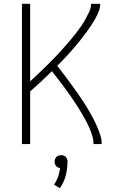

<svg xmlns="http://www.w3.org/2000/svg" viewBox="-20 -755 640 1006"><path d="M95 0V-735H138V-329Q154 -344 170 -358.5Q186 -373 201.5 -388.5Q217 -404 232.5 -419Q248 -434 263.5 -450Q279 -466 293.5 -482Q308 -498 322.5 -514.5Q337 -531 351 -547.5Q365 -564 378.5 -581.5Q392 -599 404.5 -617Q417 -635 427.5 -654Q438 -673 447.5 -693Q457 -713 457 -735H505Q505 -715 497.5 -696Q490 -677 480.5 -659.5Q471 -642 460 -625Q449 -608 437 -592Q425 -576 413 -560Q401 -544 388 -528.5Q375 -513 362 -498Q349 -483 335.5 -468Q322 -453 308 -438.5Q294 -424 280 -410Q295 -391 309.5 -372Q324 -353 338 -334Q352 -315 366 -295.5Q380 -276 393.5 -256.5Q407 -237 420 -217Q433 -197 445 -176.5Q457 -156 468 -135Q479 -114 488.5 -92Q498 -70 505.5 -47Q513 -24 513 0H470Q470 -22 463.5 -43.5Q457 -65 448 -85.5Q439 -106 428.5 -125.5Q418 -145 406.5 -164Q395 -183 383 -202Q371 -221 358.5 -239Q346 -257 333 -275.5Q320 -294 306.5 -311.5Q293 -329 279.5 -346.5Q266 -364 252 -382Q224 -354 195.5 -327.5Q167 -301 138 -276V0ZM293 231 263 212Q277 193 284.5 170.5Q292 148 295 125Q289 125 283 122Q277 119 273.5 114.5Q270 110 268 104Q266 98 266 92Q266 85 268.5 78.5Q271 72 275.5 67Q280 62 286.5 60Q293 58 300 58Q307 58 313.5 60Q320 62 324.5 67Q329 72 331.5 78.5Q334 85 334 92V94L333 105Q332 139 322.5 171.5Q313 204 293 231Z"/></svg>

Font: Iosevka Curly XLtEx
Style: Regular
Weight: 200
Width: 7
Monospace: yes
Designer: Belleve Invis
Foundry: Belleve Invis
Version: Version 11.1.0; ttfautohint (v1.8.3)